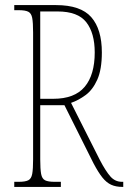

<svg xmlns="http://www.w3.org/2000/svg" viewBox="-20 -734 504 754"><path d="M36 0V-20H54Q79 -20 91 -26Q103 -32 106.5 -51Q110 -70 110 -108V-606Q110 -645 106.5 -663.5Q103 -682 91 -688Q79 -694 54 -694H36V-714H200Q297 -714 338.5 -666.5Q380 -619 380 -528Q380 -461 362 -421Q344 -381 316 -360.5Q288 -340 259 -330L372 -106Q395 -62 413.5 -41Q432 -20 459 -20H464V0H461Q435 0 416.5 -8.5Q398 -17 382 -37Q366 -57 347 -93L233 -321H138V-108Q138 -70 141.5 -51Q145 -32 157 -26Q169 -20 194 -20H219V0ZM189 -346Q273 -346 312.5 -393Q352 -440 352 -528Q352 -604 319 -646.5Q286 -689 206 -689H138V-346Z"/></svg>

Font: Noto Serif Georgian ExtraCondensed Thin
Style: Regular
Weight: 100
Width: 2
Designer: Monotype Design Team, Akaki Razmadze
Foundry: Google LLC
Version: Version 2.003; ttfautohint (v1.8.4.7-5d5b)